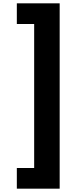

<svg xmlns="http://www.w3.org/2000/svg" viewBox="-20 -906 451 1152"><path d="M81 102V226H338V-886H81V-762H185V102Z"/></svg>

Font: Noto Sans Kannada UI SemiCondensed Black
Style: Regular
Weight: 900
Width: 4
Designer: Jelle Bosma - Monotype Design Team
Foundry: Monotype Imaging Inc.
Version: Version 2.005